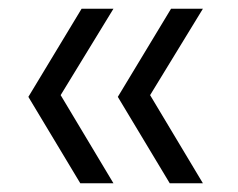

<svg xmlns="http://www.w3.org/2000/svg" viewBox="-20 -480 545 440"><path d="M372 -460H445L324 -262L445 -60H369L250 -258ZM167 -460H240L119 -262L240 -60H164L45 -258Z"/></svg>

Font: Retni Sans
Style: Regular
Weight: 400
Designer: Vitaly Kuzmin
Foundry: ParaType Ltd.
Version: Version 1.00;March 2, 2019;FontCreator 11.5.0.2425 64-bit; t